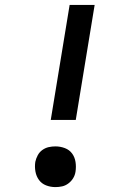

<svg xmlns="http://www.w3.org/2000/svg" viewBox="-20 -755 540 783"><path d="M187 -266 264 -735H366L289 -266ZM206 8Q186 8 168 1Q150 -6 139 -21Q128 -36 124.5 -55.5Q121 -75 124 -95Q127 -109 134 -122Q141 -135 153 -143.5Q165 -152 178.5 -155Q192 -158 206 -158Q226 -158 244.5 -151Q263 -144 274 -129Q285 -114 288 -94.5Q291 -75 288 -55Q286 -41 278.5 -28.5Q271 -16 259 -7Q247 2 233.5 5Q220 8 206 8Z"/></svg>

Font: Iosevka Term Curly Semibold
Style: Italic
Weight: 600
Italic angle: -9°
Designer: Belleve Invis
Foundry: Belleve Invis
Version: Version 32.3.0